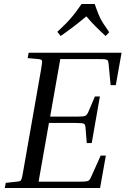

<svg xmlns="http://www.w3.org/2000/svg" viewBox="-20 -945 631 965"><path d="M512 -163 483 0H4L9 -26L65 -32Q76 -33 81 -35.5Q86 -38 89 -47.5Q92 -57 96 -81L187 -599Q193 -634 191 -640Q189 -646 174 -648L119 -653L124 -680H591L562 -517H536L526 -622Q525 -634 522.5 -639.5Q520 -645 510.5 -646.5Q501 -648 477 -648H283L232 -359H366Q390 -359 400 -360.5Q410 -362 415 -367.5Q420 -373 425 -385L457 -460H482L441 -226H416L410 -301Q409 -319 402 -323Q395 -327 360 -327H226L174 -32H380Q404 -32 414 -33.5Q424 -35 429 -40.5Q434 -46 439 -58L486 -163ZM529 -783 511 -764Q482 -790 458 -814.5Q434 -839 414 -863Q386 -839 354 -814.5Q322 -790 285 -764L268 -785Q297 -812 315.5 -831Q334 -850 351 -871.5Q368 -893 390 -925H456Q467 -893 476 -871Q485 -849 497.5 -829.5Q510 -810 529 -783Z"/></svg>

Font: Inria Serif
Style: Italic
Weight: 400
Italic angle: -10°
Designer: Black Foundry Team
Foundry: Black Foundry
Version: Version 1.000; ttfautohint (v1.8.3)